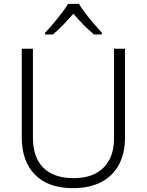

<svg xmlns="http://www.w3.org/2000/svg" viewBox="-20 -967 762 997"><path d="M629 -252Q629 -171 597.5 -112Q566 -53 505.5 -21.5Q445 10 359 10Q230 10 161.5 -60Q93 -130 93 -254V-714H151V-254Q151 -150 205 -96Q259 -42 362 -42Q430 -42 476.5 -66.5Q523 -91 547.5 -137Q572 -183 572 -248V-714H629ZM390 -947Q402 -926 423 -898.5Q444 -871 467.5 -844Q491 -817 509 -797V-788H468Q441 -810 413 -839Q385 -868 361 -896Q337 -868 309.5 -839.5Q282 -811 255 -788H214V-797Q233 -817 256 -844Q279 -871 300 -898.5Q321 -926 334 -947Z"/></svg>

Font: Noto Sans Khmer Light
Style: Regular
Weight: 300
Version: Version 2.003